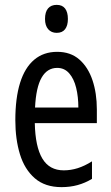

<svg xmlns="http://www.w3.org/2000/svg" viewBox="-20 -759 458 789"><path d="M215 -546Q270 -546 306 -514.5Q342 -483 360 -429.5Q378 -376 378 -309V-253H123Q125 -156 154 -107.5Q183 -59 242 -59Q271 -59 299.5 -68Q328 -77 358 -96V-24Q330 -7 299 1.5Q268 10 233 10Q165 10 123 -26.5Q81 -63 62 -125Q43 -187 43 -265Q43 -356 62.5 -418.5Q82 -481 120.5 -513.5Q159 -546 215 -546ZM215 -480Q174 -480 151 -440Q128 -400 124 -317H302Q302 -361 293 -398Q284 -435 264.5 -457.5Q245 -480 215 -480ZM213 -739Q236 -739 247.5 -724Q259 -709 259 -681Q259 -654 247.5 -639Q236 -624 213 -624Q191 -624 178 -639Q165 -654 165 -681Q165 -710 177.5 -724.5Q190 -739 213 -739Z"/></svg>

Font: Noto Sans Khmer ExtraCondensed
Style: Regular
Weight: 400
Width: 2
Designer: Danh Hong and the Monotype Design Team
Foundry: Monotype Imaging Inc.
Version: Version 2.004